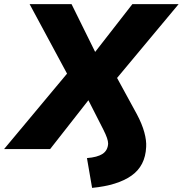

<svg xmlns="http://www.w3.org/2000/svg" viewBox="-74 -725 889 934"><path d="M374 189 349 44Q400 40 425 23.5Q450 7 452 -26Q452 -38 446.5 -54Q441 -70 429 -94L345 -259H373L170 0H-54L279 -399L280 -315L70 -705H274L399 -452H373L570 -705H795L469 -314L467 -398L592 -169Q617 -122 628 -81.5Q639 -41 637 -10Q633 82 565.5 129.5Q498 177 374 189Z"/></svg>

Font: Nunito Sans 10pt Black
Style: Italic
Weight: 900
Italic angle: -9°
Designer: Vernon Adams
Foundry: Vernon Adams
Version: Version 3.101;gftools[0.9.27]